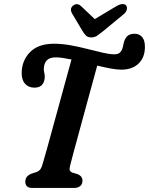

<svg xmlns="http://www.w3.org/2000/svg" viewBox="-20 -924 733 944"><path d="M325 -111Q320.5 -93 323.2 -86.2Q326 -79.5 335.5 -75.5L362.5 -67.5Q385.5 -57 385.5 -36Q385.5 -18 374 -9Q362.5 0 345 0H138Q120 0 112 -8.8Q104 -17.5 104.5 -31Q104.5 -45.5 112.2 -54.8Q120 -64 132.5 -69.5L156 -77Q171.5 -82 178.8 -92.2Q186 -102.5 192 -126Q199 -149.5 211.8 -195.5Q224.5 -241.5 240.5 -300Q256.5 -358.5 273.5 -420.2Q290.5 -482 305.5 -537.2Q320.5 -592.5 331.5 -631.5Q309 -636 289.5 -639Q270 -642 255 -642Q223.5 -642 209.8 -627Q196 -612 195.5 -585.5Q195 -576.5 197.5 -567.8Q200 -559 200 -546.5Q200 -523.5 187.8 -508.2Q175.5 -493 149.5 -493Q120.5 -493 103.2 -512.2Q86 -531.5 86.5 -567Q88 -628 128.5 -668.5Q169 -709 245.5 -709Q285.5 -709 328 -701.2Q370.5 -693.5 411 -683Q451.5 -672.5 485.5 -664.8Q519.5 -657 542.5 -657Q559 -657 568 -664.2Q577 -671.5 581.5 -685Q584.5 -693.5 585.2 -699.2Q586 -705 588 -711.5Q593 -733.5 605.2 -745.8Q617.5 -758 642 -758Q665.5 -758 679.2 -741.5Q693 -725 692.5 -691.5Q692 -641 661 -611.2Q630 -581.5 576.5 -581.5Q555 -581.5 524 -587.2Q493 -593 458 -601.5Q446 -556.5 430.2 -499.5Q414.5 -442.5 398.2 -382.5Q382 -322.5 367 -267.8Q352 -213 340.8 -171.5Q329.5 -130 325 -111ZM490.5 -773.5Q472.5 -759 459.2 -749.5Q446 -740 429 -740Q412 -740 402.8 -749Q393.5 -758 384.5 -773.5L334.5 -857.5Q321 -882 339.5 -896.5Q359 -912 379 -893.5L446 -830L552 -893.5Q586 -913 600.5 -896.5Q605.5 -890.5 603.8 -878.2Q602 -866 588.5 -854.5Z"/></svg>

Font: Fraunces 144pt SuperSoft SemiBold
Style: Italic
Weight: 600
Italic angle: -16°
Version: Version 1.000;[b76b70a41]